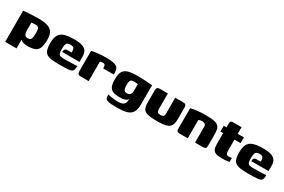

<svg xmlns="http://www.w3.org/2000/svg" viewBox="91 -1517 3926 2652"><g transform="rotate(30 2054.0 -191.5)"><path d="M42 107V-325Q42 -348 41.5 -366.5Q41 -385 39 -389Q48 -391 75.5 -393.5Q103 -396 140 -398Q177 -400 214 -401.5Q251 -403 280 -403Q378 -403 433.5 -383Q489 -363 511.5 -318.5Q534 -274 533 -200Q531 -123 514 -78.5Q497 -34 455.5 -15.5Q414 3 340 3Q296 3 268 -6Q240 -15 224 -31.5Q208 -48 198 -69L223 -77V107ZM288 -92Q330 -92 340 -121Q350 -150 350 -210Q351 -265 338 -287Q325 -309 287 -309Q277 -309 265.5 -308.5Q254 -308 243 -307Q232 -306 223 -305V-184Q223 -146 231 -126Q239 -106 253.5 -99Q268 -92 288 -92Z M833 5Q759 5 711.5 -3Q664 -11 637.5 -31.5Q611 -52 600 -90Q589 -128 589 -187Q589 -267 612 -313.5Q635 -360 692.5 -380.5Q750 -401 853 -401Q934 -401 981.5 -385Q1029 -369 1049.5 -336Q1070 -303 1070 -251V-166H794Q794 -191 804.5 -207.5Q815 -224 845 -224H911V-243Q910 -276 897.5 -293Q885 -310 846 -310Q814 -310 797.5 -300.5Q781 -291 775 -265.5Q769 -240 769 -191Q769 -149 777 -128.5Q785 -108 807.5 -101.5Q830 -95 873 -95Q890 -95 920.5 -96Q951 -97 983.5 -97.5Q1016 -98 1041 -99.5Q1066 -101 1071 -102V-81Q1071 -66 1066.5 -47.5Q1062 -29 1051 -19Q1034 -3 982 1Q930 5 833 5Z M1312 0H1180Q1155 0 1143.5 -13Q1132 -26 1132 -64V-379Q1162 -387 1221.5 -394.5Q1281 -402 1351 -402Q1428 -402 1471.5 -393.5Q1515 -385 1536 -368Q1557 -351 1562.5 -322.5Q1568 -294 1568 -252H1398V-266Q1397 -291 1391 -302.5Q1385 -314 1375.5 -316.5Q1366 -319 1355 -319Q1339 -319 1327 -316Q1315 -313 1312 -305Z M1829 122Q1779 122 1743.5 119.5Q1708 117 1685.5 110.5Q1663 104 1652 91Q1641 78 1641 57Q1641 51 1641 39Q1641 27 1641 23Q1651 27 1677.5 32Q1704 37 1736.5 41Q1769 45 1795 45Q1852 45 1880 30Q1908 15 1916 -17.5Q1924 -50 1919 -101L1937 -98Q1926 -69 1910.5 -52Q1895 -35 1866.5 -27.5Q1838 -20 1788 -20Q1724 -20 1685.5 -36Q1647 -52 1629.5 -91Q1612 -130 1612 -200Q1612 -261 1624.5 -300.5Q1637 -340 1667.5 -362Q1698 -384 1749.5 -392.5Q1801 -401 1880 -401Q1902 -401 1935.5 -399Q1969 -397 2004 -395Q2039 -393 2065.5 -391Q2092 -389 2101 -387Q2100 -385 2099.5 -374.5Q2099 -364 2099 -351Q2099 -338 2099 -322V-83Q2099 2 2070.5 46Q2042 90 1983 106Q1924 122 1829 122ZM1852 -118Q1869 -118 1884.5 -124.5Q1900 -131 1910.5 -148Q1921 -165 1921 -199V-305Q1914 -305 1894 -306.5Q1874 -308 1854 -308Q1831 -308 1817.5 -300.5Q1804 -293 1798 -272.5Q1792 -252 1792 -212Q1792 -174 1799 -153.5Q1806 -133 1819.5 -125.5Q1833 -118 1852 -118Z M2345 -399V-145Q2345 -114 2358.5 -102Q2372 -90 2403 -90Q2436 -90 2449 -103Q2462 -116 2462 -143V-399Q2463 -399 2477.5 -399Q2492 -399 2511 -399.5Q2530 -400 2546 -400Q2562 -400 2565 -400Q2592 -400 2608.5 -397.5Q2625 -395 2633 -383.5Q2641 -372 2641 -342V-162Q2641 -98 2622 -61Q2603 -24 2551 -8.5Q2499 7 2400 7Q2307 7 2256 -5.5Q2205 -18 2185.5 -51.5Q2166 -85 2166 -148V-342Q2166 -376 2177.5 -388Q2189 -400 2229 -400Q2258 -400 2286.5 -399.5Q2315 -399 2345 -399Z M2757 0Q2713 0 2713 -45V-377Q2744 -386 2808 -394Q2872 -402 2949 -402Q3032 -402 3080 -393Q3128 -384 3151 -362Q3174 -340 3180.5 -303Q3187 -266 3187 -209V-66Q3187 -40 3183.5 -25.5Q3180 -11 3165.5 -5Q3151 1 3119 1L3009 0V-252Q3009 -282 2991.5 -294Q2974 -306 2949 -306Q2940 -306 2929 -304Q2918 -302 2908 -299Q2898 -296 2892 -291V0Z M3438 4Q3376 4 3342 -8Q3308 -20 3294 -49Q3280 -78 3280 -129V-307H3236V-399H3280V-442Q3280 -471 3284 -484.5Q3288 -498 3301.5 -501.5Q3315 -505 3343 -505H3460Q3460 -500 3459.5 -494Q3459 -488 3459 -481V-399H3558V-307H3460V-142Q3460 -102 3467.5 -83.5Q3475 -65 3510 -65Q3519 -65 3534.5 -67Q3550 -69 3556 -71V-7Q3549 -6 3517 -1Q3485 4 3438 4Z M3848 5Q3774 5 3726.5 -3Q3679 -11 3652.5 -31.5Q3626 -52 3615 -90Q3604 -128 3604 -187Q3604 -267 3627 -313.5Q3650 -360 3707.5 -380.5Q3765 -401 3868 -401Q3949 -401 3996.5 -385Q4044 -369 4064.5 -336Q4085 -303 4085 -251V-166H3809Q3809 -191 3819.5 -207.5Q3830 -224 3860 -224H3926V-243Q3925 -276 3912.5 -293Q3900 -310 3861 -310Q3829 -310 3812.5 -300.5Q3796 -291 3790 -265.5Q3784 -240 3784 -191Q3784 -149 3792 -128.5Q3800 -108 3822.5 -101.5Q3845 -95 3888 -95Q3905 -95 3935.5 -96Q3966 -97 3998.5 -97.5Q4031 -98 4056 -99.5Q4081 -101 4086 -102V-81Q4086 -66 4081.5 -47.5Q4077 -29 4066 -19Q4049 -3 3997 1Q3945 5 3848 5Z"/></g></svg>

Font: Genos ExtraBold
Style: Regular
Weight: 800
Designer: Robert E. Leuschke
Foundry: Robert E. Leuschke
Version: Version 1.010